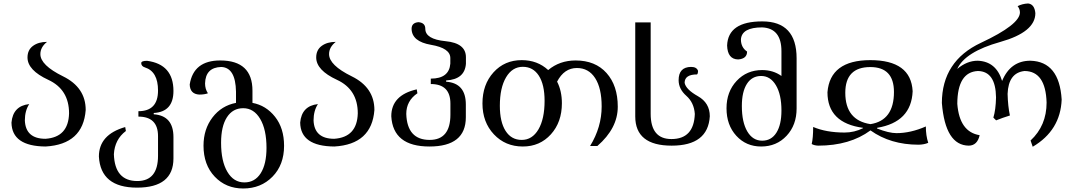

<svg xmlns="http://www.w3.org/2000/svg" viewBox="-20 -825 6120 1094"><path d="M239.7 9.8Q47.4 8.3 45.4 -126.5Q53.7 -221.7 146.5 -231.9Q121.6 -193.8 121.6 -138.7Q126 -34.2 239.3 -34.2Q370.1 -43 373.5 -179.2Q373.5 -315.4 255.1 -370.1Q136.7 -424.8 136.7 -497.6Q136.7 -540.5 168 -563.5Q199.2 -586.4 248 -586.4Q210 -556.2 210 -516.6Q210 -453.6 339.1 -390.1Q468.3 -326.7 468.3 -198.2Q453.6 -2.4 239.7 9.8Z M760.7 244.1Q553.2 244.1 543.5 66.9Q543.5 -58.1 693.4 -101.1L697.3 -78.6Q633.8 -30.8 628.9 53.7Q633.8 206.5 762.2 206.5Q880.4 206.5 880.4 62.5V-49.3Q880.4 -160.6 768.6 -160.6V-191.4Q880.4 -191.4 880.4 -309.1Q880.4 -417.5 805.7 -440.9Q785.2 -447.3 784.7 -465.3Q784.7 -478.5 817.9 -478.5Q968.3 -458.5 968.3 -306.6Q968.3 -187.5 856 -181.2V-173.8Q968.3 -166 968.3 -43.9V77.6Q968.3 244.1 760.7 244.1Z M1372.6 214.4Q1432.1 214.4 1465.3 162.4Q1498.5 110.4 1498.5 17.6Q1498.5 -86.9 1462.4 -147.7Q1426.3 -208.5 1365.7 -208.5Q1306.2 -208.5 1272.9 -156.7Q1239.7 -105 1239.7 -11.7Q1239.7 93.3 1275.4 153.8Q1311 214.4 1372.6 214.4ZM1365.7 249Q1267.6 249 1203.6 181.6Q1139.6 114.3 1139.6 4.9Q1139.6 -88.9 1190.9 -156Q1242.2 -223.1 1324.7 -238.8V-302.7Q1322.3 -440.4 1240.7 -443.4Q1150.9 -440.9 1148.4 -349.6Q1148.4 -317.9 1164.6 -293.5Q1145.5 -286.1 1115.2 -286.1Q1062.5 -289.1 1061 -343.8Q1082.5 -480.5 1234.9 -480.5Q1418.5 -480.5 1418.5 -308.1V-238.8Q1495.6 -224.6 1547.1 -159.7Q1598.6 -94.7 1598.6 5.9Q1598.6 114.3 1532.7 181.6Q1466.8 249 1365.7 249Z M1884.8 9.8Q1692.4 8.3 1690.4 -126.5Q1698.7 -221.7 1791.5 -231.9Q1766.6 -193.8 1766.6 -138.7Q1771 -34.2 1884.3 -34.2Q2015.1 -43 2018.6 -179.2Q2018.6 -315.4 1900.1 -370.1Q1781.7 -424.8 1781.7 -497.6Q1781.7 -540.5 1813 -563.5Q1844.2 -586.4 1893.1 -586.4Q1855 -556.2 1855 -516.6Q1855 -453.6 1984.1 -390.1Q2113.3 -326.7 2113.3 -198.2Q2098.6 -2.4 1884.8 9.8Z M2426.8 9.8Q2219.2 9.8 2209.5 -162.6Q2209.5 -282.7 2354.5 -315.9L2358.4 -293.5Q2294.9 -250.5 2294.9 -175.8Q2299.8 -27.8 2428.2 -27.8Q2546.4 -27.8 2546.4 -171.9V-234.9Q2546.4 -346.2 2434.6 -346.2V-377Q2539.1 -377 2545.9 -462.4V-494.1Q2545.9 -550.8 2436 -569.6Q2326.2 -588.4 2325.2 -661.1Q2325.2 -695.3 2364.3 -698.7Q2403.3 -695.3 2403.3 -661.1Q2403.3 -601.6 2519 -590.3Q2634.8 -579.1 2634.8 -499V-461.4Q2627.9 -372.6 2522 -366.7V-359.4Q2634.3 -351.6 2634.3 -229.5V-156.7Q2634.3 9.8 2426.8 9.8Z M2952.6 -27.8Q3012.7 -27.8 3047.9 -87.6Q3083 -147.5 3083 -250.5Q3083 -342.8 3050.3 -393.6Q3017.6 -444.3 2959 -444.3Q2898.9 -444.3 2863.5 -384.5Q2828.1 -324.7 2828.1 -222.2Q2828.1 -130.4 2860.8 -79.1Q2893.6 -27.8 2952.6 -27.8ZM2959 9.8Q2859.4 9.8 2794.2 -59.6Q2729 -128.9 2729 -235.4Q2729 -343.3 2792 -412.8Q2855 -482.4 2952.6 -482.4Q3042.5 -482.4 3103.5 -425.8Q3168.9 -480.5 3259.8 -480.5Q3372.1 -480.5 3436 -408.9Q3500 -337.4 3500 -216.8Q3500 -94.2 3383.8 6.8H3342.3Q3408.2 -100.6 3408.2 -218.3Q3408.2 -322.3 3371.1 -379.9Q3334 -437.5 3267.1 -437.5Q3194.8 -437.5 3154.3 -359.9Q3181.6 -306.6 3181.6 -236.8Q3181.6 -128.9 3118.9 -59.6Q3056.2 9.8 2959 9.8Z M3807.1 4.9Q3599.6 4.9 3599.6 -161.6V-697.3H3687.5V-176.8Q3687.5 -32.7 3805.7 -32.7Q3934.1 -32.7 3939 -175.8Q3934.6 -240.2 3890.6 -279.1Q3846.7 -317.9 3846.7 -368.2Q3846.7 -442.9 3917.5 -443.8Q3950.2 -443.8 3957.5 -420.9Q3957.5 -406.7 3951.7 -400.9Q3880.9 -400.9 3880.9 -353Q3888.2 -315.4 3956.3 -277.1Q4024.4 -238.8 4024.4 -162.6Q4014.6 4.9 3807.1 4.9Z M4322.8 -23.4Q4375 -23.4 4403.8 -68.8Q4432.6 -114.3 4432.6 -195.3Q4432.6 -286.1 4401.1 -339.1Q4369.6 -392.1 4316.9 -392.1Q4264.6 -392.1 4235.8 -347.2Q4207 -302.2 4207 -220.7Q4207 -128.9 4238 -76.2Q4269 -23.4 4322.8 -23.4ZM4316.9 9.8Q4231.4 9.8 4175.5 -51.3Q4119.6 -112.3 4119.6 -208Q4119.6 -302.2 4177.2 -364Q4234.9 -425.8 4322.8 -425.8Q4385.7 -425.8 4432.6 -392.1V-533.2Q4432.6 -664.1 4322.8 -668.9Q4206.5 -668.9 4201.7 -600.6Q4201.7 -554.7 4236.8 -531.2Q4236.8 -490.2 4186 -486.3Q4125.5 -487.3 4123 -565.9Q4128.4 -703.1 4323.2 -703.1Q4519 -703.1 4519 -492.7V-207Q4519 -112.3 4461.9 -51.3Q4404.8 9.8 4316.9 9.8Z M4641.6 4.9Q4619.1 3.9 4605 -4.4Q4613.3 -38.1 4613.3 -101.6Q4688 -69.8 4792.5 -69.8Q4848.1 -69.8 4897.5 -94.7V-96.7Q4694.8 -124 4694.8 -299.3Q4709.5 -481.9 4938.5 -482.4Q5170.9 -482.4 5180.2 -305.2Q5172.9 -128.9 4977.5 -96.7V-92.8Q5044.9 -66.4 5087.9 -66.4Q5168.9 -66.4 5255.4 -104.5Q5255.4 -52.2 5269 -11.2Q5245.6 -1 5213.9 -0.5Q5053.7 -0.5 4939.9 -82Q4822.3 4.9 4641.6 4.9ZM4939.9 -117.7Q5073.7 -138.7 5073.7 -300.8Q5073.7 -442.9 4939 -442.9Q4796.4 -442.9 4796.4 -296.4Q4796.4 -139.6 4939.9 -117.7Z M5864.3 11.2 5852.1 -24.4Q5943.4 -108.9 5943.4 -240.7Q5938 -419.4 5817.9 -420.4Q5725.6 -410.6 5721.2 -290Q5723.1 -218.3 5734.4 -167Q5691.9 -153.8 5655.8 -139.2L5640.1 -154.8Q5653.8 -199.2 5655.3 -270Q5653.3 -418.5 5552.2 -420.4Q5435.5 -415 5434.6 -233.4Q5446.8 -73.2 5562 -54.7Q5548.8 3.9 5500.5 4.9Q5366.2 3.9 5346.7 -238.3Q5347.2 -477.1 5569.3 -581.1Q5791.5 -685.1 5791.5 -754.4Q5791 -774.4 5778.3 -790Q5805.2 -803.7 5837.9 -805.2Q5874.5 -801.3 5879.4 -750Q5879.4 -642.1 5679.2 -585.9Q5479 -529.8 5434.1 -432.1Q5489.7 -479 5550.8 -479Q5656.2 -475.1 5689.9 -363.8Q5737.8 -479 5851.1 -479Q6016.1 -474.6 6029.3 -257.8Q6022.5 -82 5864.3 11.2Z"/></svg>

Font: Kelvinch
Style: Regular
Weight: 400
Designer: Paul James MIller
Foundry: High-Logic / Made with FontCreator
Version: Version 3.30 September 23, 2016